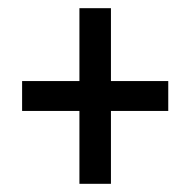

<svg xmlns="http://www.w3.org/2000/svg" viewBox="-20 -592 465 469"><path d="M174 -143H251V-321H391V-394H251V-572H174V-394H34V-321H174Z"/></svg>

Font: Noto Serif Devanagari ExtraCondensed Black
Style: Regular
Weight: 900
Width: 2
Designer: Universal Thirst, Indian Type Foundry and the Monotype Design Team
Foundry: Monotype Imaging Inc.
Version: Version 2.004